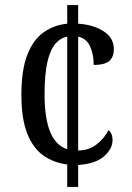

<svg xmlns="http://www.w3.org/2000/svg" viewBox="-20 -734 517 754"><path d="M244 -88Q190 -95 149.5 -124Q109 -153 86.5 -211Q64 -269 64 -361Q64 -460 87.5 -519.5Q111 -579 152 -607.5Q193 -636 244 -641V-714H287V-641Q346 -637 386.5 -611.5Q427 -586 427 -541Q427 -510 409 -494.5Q391 -479 348 -479Q348 -520 334 -551.5Q320 -583 287 -590V-143Q329 -143 360 -167.5Q391 -192 406 -223Q422 -210 422 -184Q422 -150 389 -120.5Q356 -91 287 -86V0H244ZM244 -590Q217 -585 197 -561.5Q177 -538 166 -490Q155 -442 155 -362Q155 -272 176.5 -217.5Q198 -163 244 -148Z"/></svg>

Font: Noto Serif Armenian Condensed
Style: Regular
Weight: 400
Width: 3
Designer: Monotype Design Team
Foundry: Monotype Imaging Inc.
Version: Version 2.008; ttfautohint (v1.8.4.7-5d5b)